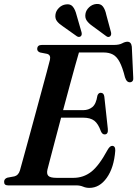

<svg xmlns="http://www.w3.org/2000/svg" viewBox="-26 -924 684 957"><path d="M353.5 0H14Q-6 0 -5.5 -18Q-5.5 -33 11 -38.5L46 -45Q66 -50 73.5 -75Q79.5 -96 91.2 -139Q103 -182 118.2 -237.5Q133.5 -293 149.5 -352.5Q165.5 -412 180.5 -467Q195.5 -522 206.8 -564.2Q218 -606.5 223 -626Q228 -650 209 -655.5L173.5 -662.5Q159.5 -668 159.5 -679.5Q159.5 -700 182.5 -700H541.5Q568 -700 582.8 -708Q597.5 -716 609 -716Q628 -716 631 -691.5L638 -540.5Q641 -516.5 623.5 -514Q605.5 -512 597 -538.5Q584.5 -588.5 570.2 -615.2Q556 -642 536.8 -652.2Q517.5 -662.5 490 -662.5H367.5Q361.5 -642 349 -597.8Q336.5 -553.5 320.8 -495Q305 -436.5 288.5 -375H389.5Q415 -375 434 -390Q453 -405 459.5 -447.5Q464.5 -461.5 476 -461.5Q491.5 -461.5 494 -442.5L511.5 -281Q514 -254.5 496 -254Q484 -253.5 477 -269.5Q463.5 -307.5 443.8 -322.5Q424 -337.5 388.5 -337.5H278.5Q263 -279 249 -226Q235 -173 224.8 -134Q214.5 -95 210.5 -79Q205.5 -57.5 215 -47.5Q224.5 -37.5 257 -37.5H339.5Q390 -37.5 428.8 -67.8Q467.5 -98 510 -176.5Q521.5 -197 533 -197Q549.5 -197 548.5 -172.5Q542 -88 506.2 -37.8Q470.5 12.5 419.5 12.5Q402.5 12.5 387.8 6.2Q373 0 353.5 0ZM504 -849.5 527.5 -762.5Q530 -749.5 523 -743Q514 -736 504 -743.5L434.5 -794.5Q416.5 -807 406.5 -821.2Q396.5 -835.5 400 -855.5Q403 -873.5 418.2 -887.8Q433.5 -902 453 -904Q475.5 -906.5 487 -891.5Q498.5 -876.5 504 -849.5ZM355.5 -849.5 380.5 -763Q383.5 -750 377 -743.5Q368 -736.5 357.5 -743L287 -793Q268.5 -805 258 -818.5Q247.5 -832 250.5 -852Q253 -870 267.8 -884.8Q282.5 -899.5 302.5 -902Q325 -905.5 337 -890.8Q349 -876 355.5 -849.5Z"/></svg>

Font: Fraunces 144pt Soft SemiBold
Style: Italic
Weight: 600
Italic angle: -16°
Version: Version 1.000;[b76b70a41]